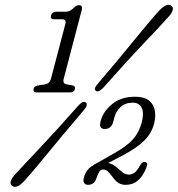

<svg xmlns="http://www.w3.org/2000/svg" viewBox="-20 -735 720 777"><path d="M198.5 -657Q182.5 -657 186.5 -672.5Q191 -687.5 208 -687.5H244Q255.5 -687.5 263 -691.5Q270.5 -695.5 280.5 -705Q290 -714 299.5 -714Q316 -714 311 -695.5L237.5 -415Q233 -396.5 250 -393.5L274 -389.5Q286 -386.5 283 -374Q279 -361 264 -361H129.5Q112.5 -361 116 -376Q118 -387 138.5 -390L162.5 -393.5Q180.5 -396.5 186 -415.5L244.5 -638Q249.5 -657 231.5 -657ZM398.5 -380.5Q377.5 -358.5 367.5 -368Q357.5 -376 377 -397.5Q471 -508 533.2 -584.8Q595.5 -661.5 626.5 -694.5Q657 -725 674.5 -711Q682.5 -704 678.2 -691.5Q674 -679 661 -666Q632 -633 563 -560.8Q494 -488.5 398.5 -380.5ZM297 -307.5Q316 -329 327.5 -320Q338 -311.5 319.5 -289.5Q230.5 -185 167.8 -108.2Q105 -31.5 76 0Q45.5 31 28 16.5Q20 10 24 -2.5Q28 -15 41 -29Q69 -60 138 -132.8Q207 -205.5 297 -307.5ZM319.5 -16.5Q328.5 -51 359 -67V-67.5L443.5 -115.5Q493.5 -143.5 518.2 -171.5Q543 -199.5 553.5 -239.5Q563.5 -278.5 553.2 -299Q543 -319.5 517.5 -319.5Q486.5 -319.5 467.8 -301.8Q449 -284 443 -260L438 -241.5Q430.5 -213 404 -213Q378.5 -213 387.5 -245.5Q397.5 -284 433.8 -313.8Q470 -343.5 526.5 -343.5Q578 -343.5 596.8 -312.8Q615.5 -282 603.5 -234.5Q593.5 -196 564.2 -166.5Q535 -137 477.5 -106.5L418 -75.5Q436.5 -71 449.8 -59.8Q463 -48.5 475 -38.5Q487 -28.5 502 -28.5Q515 -28.5 525.2 -36.8Q535.5 -45 549 -69Q556 -81 567.5 -79Q580.5 -77 573 -58.5Q546 13 489.5 13Q470.5 13 458.5 4.8Q446.5 -3.5 435.5 -19Q422.5 -36 415.2 -42.5Q408 -49 397 -49Q386.5 -49 380.8 -38.5Q375 -28 369.5 -11.5Q360.5 13 336 13Q325.5 13 320.5 5.2Q315.5 -2.5 319.5 -16.5Z"/></svg>

Font: Fraunces 144pt SuperSoft Light
Style: Italic
Weight: 300
Italic angle: -16°
Version: Version 1.000;[b76b70a41]